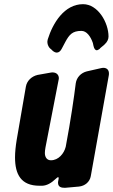

<svg xmlns="http://www.w3.org/2000/svg" viewBox="-20 -910 542 920"><path d="M500 -735C500 -801 450 -890 378 -890C288 -890 233 -799 209 -722C208 -717 207 -713 207 -710C207 -702 209 -688 221 -677C223 -676 225 -674 227 -672L232 -667C239 -661 246 -658 252 -658C261 -658 269 -664 275 -675C282 -688 288 -700 293 -709C312 -744 327 -762 370 -762C395 -762 414 -736 425 -704L428 -690C431 -676 437 -669 444 -669C447 -669 460 -676 460 -679L467 -685C472 -689 476 -692 478 -694L482 -698C494 -709 500 -722 500 -735ZM396 -568C368 -561 347 -539 343 -511C335 -446 319 -334 295 -207C287 -174 260 -142 224 -142C204 -142 195 -158 195 -177C195 -184 196 -193 198 -204L260 -523C261 -528 262 -532 262 -535C262 -551 251 -563 232 -563C229 -563 226 -563 222 -562L160 -551C131 -544 109 -523 104 -495L60 -240C55 -209 52 -181 52 -156C52 -74 81 -20 169 -20H183C204 -21 225 -32 247 -53C252 -58 256 -61 259 -61C260 -61 261 -60 261 -57C261 -55 261 -52 260 -48C259 -43 258 -39 258 -35C258 -14 273 -10 291 -10L358 -16C387 -19 410 -38 415 -66L501 -547C502 -551 502 -555 502 -558C502 -575 492 -585 475 -585C471 -585 467 -584 462 -583Z"/></svg>

Font: Bangerz
Style: Bold
Weight: 700
Designer: vernon adams
Foundry: Vernon Adams
Version: Version 2.10;December 28, 2023;FontCreator 13.0.0.2683 64-bi